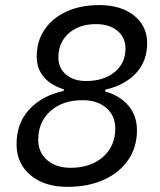

<svg xmlns="http://www.w3.org/2000/svg" viewBox="-20 -723 626 753"><path d="M244.1 9.8Q154.3 9.8 99.6 -36.1Q44.9 -82 44.9 -157.2Q44.9 -239.3 94.7 -293.7Q144.5 -348.1 229.5 -366.2L230.5 -373Q181.2 -387.2 152.6 -420.2Q124 -453.1 124 -501Q124 -561.5 154.8 -606.9Q185.5 -652.3 240.7 -677.7Q295.9 -703.1 369.6 -703.1Q454.1 -703.1 505.6 -662.1Q557.1 -621.1 557.1 -553.7Q557.1 -482.9 513.2 -435.8Q469.2 -388.7 393.6 -371.6L392.1 -364.3Q450.2 -348.1 483.6 -308.8Q517.1 -269.5 517.1 -211.9Q517.1 -145.5 482.9 -95.7Q448.7 -45.9 387.5 -18.1Q326.2 9.8 244.1 9.8ZM256.8 -64.9Q335.4 -64.9 383.8 -107.4Q432.1 -149.9 432.1 -219.2Q432.1 -269 397 -299.6Q361.8 -330.1 303.7 -330.1Q225.6 -330.1 177.7 -287.4Q129.9 -244.6 129.9 -174.8Q129.9 -125.5 164.8 -95.2Q199.7 -64.9 256.8 -64.9ZM317.4 -405.3Q387.2 -405.3 429.7 -440.4Q472.2 -475.6 472.2 -532.7Q472.2 -576.2 440.4 -602.3Q408.7 -628.4 356.4 -628.4Q290.5 -628.4 249.8 -592.5Q209 -556.6 209 -497.6Q209 -456.1 238.8 -430.7Q268.6 -405.3 317.4 -405.3Z"/></svg>

Font: Cascadia Code NF SemiLight
Style: Italic
Weight: 350
Italic angle: -10°
Monospace: yes
Designer: Aaron Bell
Foundry: Saja Typeworks
Version: Version 2404.023; ttfautohint (v1.8.4)